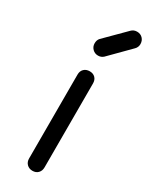

<svg xmlns="http://www.w3.org/2000/svg" viewBox="-213 -868 720 914"><g transform="rotate(30 146.5 -411.5)"><path d="M147 0Q128 0 116 -12Q104 -24 104 -43V-504Q104 -524 116 -535.5Q128 -547 147 -547Q166 -547 177.5 -535.5Q189 -524 189 -504V-43Q189 -24 177.5 -12Q166 0 147 0ZM143 -631Q125 -631 112.5 -643.5Q100 -656 100 -674Q100 -692 110 -703L218 -811Q230 -823 248 -823Q267 -823 279 -810.5Q291 -798 291 -779Q291 -771 288 -763.5Q285 -756 279 -750L172 -642Q160 -631 143 -631Z"/></g></svg>

Font: Comfortaa Medium
Style: Regular
Weight: 500
Designer: Johan Aakerlund
Foundry: Johan Aakerlund
Version: Version 3.104; ttfautohint (v1.8.1.43-b0c9)